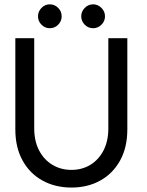

<svg xmlns="http://www.w3.org/2000/svg" viewBox="-20 -832 662 864"><path d="M467.5 -660H553V-250Q553 -168.5 520.5 -109.8Q488 -51 431.2 -19.5Q374.5 12 301.5 12Q228.5 12 171.2 -19.5Q114 -51 81.5 -109.8Q49 -168.5 49 -250V-660H134V-254.5Q134 -197 156 -155Q178 -113 216 -90.2Q254 -67.5 301.5 -67.5Q349 -67.5 386.5 -90.2Q424 -113 445.8 -155Q467.5 -197 467.5 -254.5ZM399 -705Q377 -705 361.2 -721Q345.5 -737 345.5 -758.5Q345.5 -780 361.2 -796.2Q377 -812.5 399 -812.5Q420.5 -812.5 436.5 -796.5Q452.5 -780.5 452.5 -758.5Q452.5 -736.5 436.5 -720.8Q420.5 -705 399 -705ZM204 -705Q182 -705 166.5 -721Q151 -737 151 -758.5Q151 -780 166.5 -796.2Q182 -812.5 204 -812.5Q226 -812.5 241.8 -796.5Q257.5 -780.5 257.5 -758.5Q257.5 -736.5 241.8 -720.8Q226 -705 204 -705Z"/></svg>

Font: League Spartan Thin
Style: Regular
Weight: 400
Version: Version 2.002